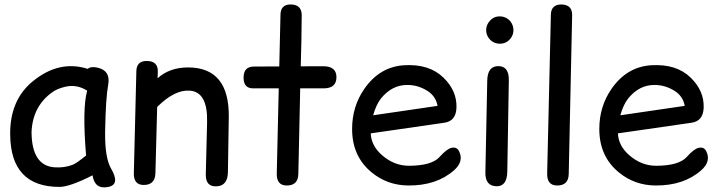

<svg xmlns="http://www.w3.org/2000/svg" viewBox="-20 -806 3196 856"><path d="M246.1 27.3Q26.9 27.8 25.4 -207Q23.9 -359.9 126 -443.4Q243.2 -539.6 371.1 -499Q385.3 -511.2 415 -504.4Q473.6 -491.2 462.4 -428.7Q451.2 -367.7 448.7 -220.7Q446.8 -103.5 475.1 -54.7Q516.6 16.6 463.4 27.3Q402.3 40 392.6 -24.4Q291.5 26.9 246.1 27.3ZM302.7 -70.8Q320.3 -77.1 363.8 -112.8Q346.2 -322.8 368.7 -401.9Q321.3 -431.6 269.5 -418.9Q233.4 -410.2 211.9 -394Q125 -331.1 120.6 -216.3Q122.1 -66.9 223.1 -60.1Q265.6 -57.1 302.7 -70.8Z M633.8 -534.2Q685.1 -534.2 683.6 -485.8Q683.1 -471.7 682.6 -457Q735.8 -505.4 818.8 -505.4Q1003.4 -504.9 1000 -282.7L996.1 -38.6Q995.1 20.5 949.2 24.4Q896 29.3 897.5 -29.8L903.3 -261.2Q906.7 -396 826.2 -401.9Q758.3 -406.7 680.7 -329.1L672.9 -33.7Q671.4 19.5 619.1 18.6Q575.2 17.6 576.7 -34.7L587.9 -488.8Q588.9 -534.2 633.8 -534.2Z M1275.4 -786.1Q1325.2 -786.1 1325.2 -737.8Q1324.2 -613.3 1320.8 -510.3L1419.9 -510.7Q1480 -511.2 1480 -461.9Q1480 -412.1 1422.9 -412.1Q1370.6 -412.1 1318.4 -412.1L1310.1 -31.2Q1309.6 22 1256.8 21Q1212.9 20 1213.9 -32.2L1222.7 -412.1Q1165 -412.1 1107.9 -412.1Q1065.9 -412.1 1065.9 -460Q1065.9 -509.3 1112.3 -509.3Q1168.5 -509.3 1225.1 -509.8L1230.5 -740.7Q1231.4 -786.1 1275.4 -786.1Z M1632.8 -211.4Q1635.3 -156.2 1682.6 -114.7Q1737.3 -66.4 1805.7 -66.9Q1905.3 -67.9 1939.5 -106Q1972.2 -142.6 1993.2 -147Q2016.6 -151.9 2026.4 -132.3Q2049.3 -86.9 2004.9 -47.4Q1926.8 22 1799.8 21Q1706.5 20 1636.7 -37.6Q1549.8 -108.9 1549.8 -231Q1549.8 -331.5 1604.5 -410.2Q1672.9 -508.3 1781.2 -515.1Q1894 -522 1957.5 -459.5Q2017.6 -400.9 2015.1 -326.2Q2013.2 -266.1 1960.9 -258.8ZM1643.6 -292 1930.7 -334Q1923.3 -376.5 1886.2 -400.4Q1843.3 -427.7 1794.9 -427.2Q1727.5 -427.2 1678.7 -367.2Q1657.2 -340.3 1643.6 -292Z M2206.5 -732.9Q2207.5 -732.9 2208.5 -732.9Q2225.1 -732.9 2239.3 -724.6Q2254.4 -715.8 2262.2 -700.2Q2269 -687 2269 -671.9Q2269 -669.4 2269 -667Q2267.6 -649.4 2256.8 -635.3Q2247.1 -622.6 2235.4 -617.2Q2223.1 -610.8 2208 -611.3Q2206.5 -611.3 2205.1 -611.3Q2189.9 -611.8 2177.2 -619.6Q2164.1 -627.4 2155.8 -641.1Q2147.5 -655.3 2147.5 -671.9Q2147.5 -687.5 2155.3 -701.2Q2163.6 -715.3 2176.3 -724.1Q2189.9 -732.9 2206.5 -732.9ZM2203.1 -511.2Q2249.5 -510.3 2248.5 -447.8L2241.7 -41.5Q2240.7 24.4 2194.8 24.4Q2142.6 23.9 2144 -37.6L2152.3 -447.3Q2153.8 -512.2 2203.1 -511.2Z M2481 -786.1Q2531.7 -786.1 2530.8 -737.8L2515.6 -31.2Q2515.1 22 2462.4 21Q2418.5 20 2419.4 -32.2L2436 -740.7Q2437 -785.2 2481 -786.1Z M2734.9 -211.4Q2737.3 -156.2 2784.7 -114.7Q2839.4 -66.4 2907.7 -66.9Q3007.3 -67.9 3041.5 -106Q3074.2 -142.6 3095.2 -147Q3118.7 -151.9 3128.4 -132.3Q3151.4 -86.9 3106.9 -47.4Q3028.8 22 2901.9 21Q2808.6 20 2738.8 -37.6Q2651.9 -108.9 2651.9 -231Q2651.9 -331.5 2706.5 -410.2Q2774.9 -508.3 2883.3 -515.1Q2996.1 -522 3059.6 -459.5Q3119.6 -400.9 3117.2 -326.2Q3115.2 -266.1 3063 -258.8ZM2745.6 -292 3032.7 -334Q3025.4 -376.5 2988.3 -400.4Q2945.3 -427.7 2897 -427.2Q2829.6 -427.2 2780.8 -367.2Q2759.3 -340.3 2745.6 -292Z"/></svg>

Font: Comic Relief
Style: Regular
Weight: 400
Designer: Jeff Davis
Foundry: Loudifier
Version: Version 1.0